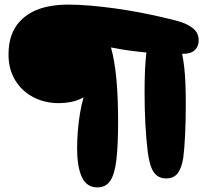

<svg xmlns="http://www.w3.org/2000/svg" viewBox="-20 -767 898 834"><path d="M403 47Q357 47 336 3Q315 -41 315 -124Q315 -157 318 -196.5Q321 -236 327.5 -275Q334 -314 343 -344Q315 -329 288 -324Q261 -319 236 -319Q174 -319 124.5 -345Q75 -371 46 -418.5Q17 -466 17 -530Q17 -577 29.5 -612.5Q42 -648 65.5 -673.5Q89 -699 121 -715.5Q153 -732 192.5 -739.5Q232 -747 277 -747Q321 -747 373 -742.5Q425 -738 479.5 -730.5Q534 -723 586 -713Q638 -703 681.5 -693Q725 -683 754 -675Q785 -666 805 -653.5Q825 -641 834 -626.5Q843 -612 843 -592Q843 -566 826.5 -549.5Q810 -533 771 -533Q777 -505 780.5 -473Q784 -441 785.5 -402Q787 -363 787 -315Q787 -243 784 -180.5Q781 -118 776 -81Q769 -37 752 -14.5Q735 8 701 8Q668 8 649 -17.5Q630 -43 622 -106Q615 -162 611.5 -227.5Q608 -293 608 -365Q608 -423 610 -465Q612 -507 616 -539Q581 -542 541 -547.5Q501 -553 462 -561Q478 -505 485.5 -424.5Q493 -344 493 -240Q493 -135 485.5 -72Q478 -9 458.5 19Q439 47 403 47Z"/></svg>

Font: DynaPuff Medium
Style: Regular
Weight: 500
Version: Version 2.000